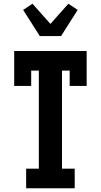

<svg xmlns="http://www.w3.org/2000/svg" viewBox="-20 -1008 540 1028"><path d="M120 0V-105H188V-630H147V-548H56V-735H444V-548H353V-630H312V-105H380V0ZM193 -815 104 -955 154 -988 250 -880 346 -988 396 -955 307 -815Z"/></svg>

Font: Iosevka Curly Slab Extrabold
Style: Regular
Weight: 800
Monospace: yes
Designer: Belleve Invis
Foundry: Belleve Invis
Version: Version 22.1.2; ttfautohint (v1.8.4)